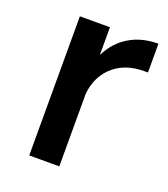

<svg xmlns="http://www.w3.org/2000/svg" viewBox="-105 -613 605 690"><g transform="rotate(20 197.0 -268.0)"><path d="M384 -536V-426H370Q301 -426 256 -389Q207 -348 200 -278V0H85V-532H200V-426Q227 -480 274 -508Q321 -536 384 -536Z"/></g></svg>

Font: Sapa
Style: Regular
Weight: 400
Version: Version 1.20 June 8, 2016